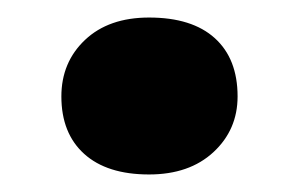

<svg xmlns="http://www.w3.org/2000/svg" viewBox="-20 -452 341 219"><path d="M50 -342Q50 -381 77 -406.5Q104 -432 150 -432Q199 -432 225 -408.5Q251 -385 251 -342Q251 -304 223.5 -278.5Q196 -253 150 -253Q102 -253 76 -276.5Q50 -300 50 -342Z"/></svg>

Font: Lexend Exa HM Xlight
Style: Bold
Weight: 700
Designer: Bonnie Shaver-Troup, Thomas Jockin, Octavio Pardo
Foundry: Lexend
Version: Version 1.091